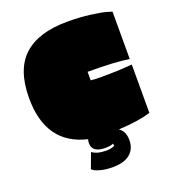

<svg xmlns="http://www.w3.org/2000/svg" viewBox="-160 -819 1020 1143"><g transform="rotate(-20 350.5 -247.5)"><path d="M357 206Q317 206 285 198Q253 190 242 182L230 173L266 76Q295 100 357 100Q385 100 409 89L405 74Q392 83 356 83Q272 83 272 24Q272 8 276 -1Q29 -59 29 -350Q29 -531 122 -616Q215 -701 399 -701Q476 -701 544.5 -692Q613 -683 642 -674L672 -665V-365Q585 -379 410 -379V-325Q430 -322 480 -322Q574 -322 648 -328L672 -330V-24Q599 0 468 7Q505 32 505 87.5Q505 143 467.5 174.5Q430 206 357 206Z"/></g></svg>

Font: Erica One
Style: Regular
Weight: 400
Designer: Miguel Hernandez
Foundry: Miguel Hernandez
Version: Version 1.003